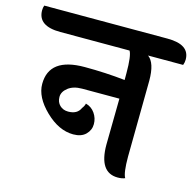

<svg xmlns="http://www.w3.org/2000/svg" viewBox="-160 -764 886 872"><g transform="rotate(15 283.0 -328.0)"><path d="M379 -125 382 -342H207Q166 -342 141.5 -323Q117 -304 117 -279.5Q117 -255 132.5 -240Q148 -225 172 -225Q215 -225 229 -257Q239 -270 241 -281Q268 -274 284 -251Q300 -228 300 -200Q300 -172 279.5 -151.5Q259 -131 221 -131Q153 -131 89.5 -192.5Q26 -254 26 -316Q26 -440 193 -440Q291 -440 383 -430V-462Q383 -544 370 -565H44Q-61 -565 -61 -639Q-61 -652 -57 -662H523Q627 -662 627 -591Q627 -578 622 -565H457Q492 -540 492 -456L488 -98Q488 -21 501 0Q487 6 467 6Q379 6 379 -125Z"/></g></svg>

Font: Laila SemiBold
Style: Regular
Weight: 600
Designer: Hitesh Malaviya
Foundry: Indian Type Foundry
Version: Version 1.302;PS 1.0;hotconv 1.0.78;makeotf.lib2.5.61930; tt